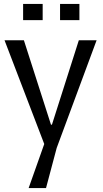

<svg xmlns="http://www.w3.org/2000/svg" viewBox="-20 -786 519 972"><path d="M125 166 204 -57 3 -582H101L238 -155H243L379 -582H469L267 -37L213 166ZM196 -684H97V-766H196ZM382 -684H284V-766H382Z"/></svg>

Font: Ruda
Style: Regular
Weight: 400
Designer: Mariela Monsalve, Angelina Sanchez
Foundry: Mariela Monsalve, Angelina Sanchez
Version: Version 1.002